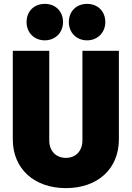

<svg xmlns="http://www.w3.org/2000/svg" viewBox="-20 -962 679 990"><path d="M211 -754C265 -754 305 -794 305 -848C305 -904 266 -942 211 -942C156 -942 117 -904 117 -848C117 -794 156 -754 211 -754ZM429 -754C483 -754 523 -794 523 -848C523 -904 484 -942 429 -942C374 -942 335 -904 335 -848C335 -794 374 -754 429 -754ZM320 8C484 8 593 -92 593 -243V-700H405V-238C405 -184 371 -148 320 -148C268 -148 234 -184 234 -238V-700H46V-243C46 -92 156 8 320 8Z"/></svg>

Font: Arthouse Owned Black
Style: Regular
Weight: 900
Designer: Jeremy Tribby
Foundry: Tribby Type
Version: Version 1.000;PS 001.000;hotconv 1.0.88;makeotf.lib2.5.64775